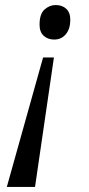

<svg xmlns="http://www.w3.org/2000/svg" viewBox="-20 -563 354 762"><path d="M195 -406Q170 -406 153.5 -421Q137 -436 137 -465Q137 -508 157 -525.5Q177 -543 201 -543Q227 -543 243 -528Q259 -513 259 -484Q259 -449 241.5 -427.5Q224 -406 195 -406ZM7 179 151 -335H194L119 179Z"/></svg>

Font: Noto Serif SemiCondensed
Style: Italic
Weight: 400
Width: 4
Italic angle: -12°
Designer: Monotype Design Team
Foundry: Monotype Imaging Inc.
Version: Version 2.013